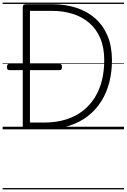

<svg xmlns="http://www.w3.org/2000/svg" viewBox="-20 -989 968 1468"><path d="M181 0Q154 0 154 -19V-938Q154 -948 161 -952.5Q168 -957 182 -957H376Q479 -957 563.5 -929.5Q648 -902 709 -847.5Q770 -793 803 -713.5Q836 -634 836 -528Q836 -439 815.5 -359Q795 -279 753.5 -213.5Q712 -148 650 -100Q588 -52 504.5 -26Q421 0 317 0ZM209 -52H316Q409 -52 483 -75Q557 -98 612 -140.5Q667 -183 704 -242Q741 -301 759 -373.5Q777 -446 777 -528Q777 -625 747 -696Q717 -767 663 -813.5Q609 -860 536 -883Q463 -906 376 -906H209ZM52 -453Q41 -453 37 -459.5Q33 -466 33 -475Q33 -487 37 -494Q41 -501 52 -501H435Q446 -501 450 -494Q454 -487 454 -475Q454 -466 450 -459.5Q446 -453 435 -453ZM0 449H928V459H0ZM0 -20H928V0H0ZM0 -505H928V-500H0ZM0 -969H928V-959H0Z"/></svg>

Font: Playwrite IT Trad Guides
Style: Regular
Weight: 400
Designer: Veronika Burian, José Scaglione
Foundry: TypeTogether
Version: Version 1.003